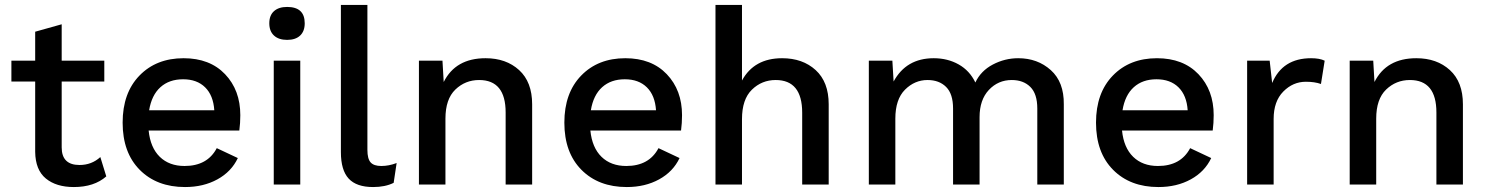

<svg xmlns="http://www.w3.org/2000/svg" viewBox="-20 -745 6004 775"><path d="M385 -111 409 -33Q360 10 278 10Q207 10 165 -24.5Q123 -59 122 -132V-416H26V-500H122V-617L229 -647V-500H401V-416H229V-150Q229 -79 301 -79Q350 -79 385 -111Z M950 -280Q950 -248 946 -218H580Q587 -149 625 -112Q663 -75 725 -75Q817 -75 855 -147L940 -107Q914 -52 857.5 -21Q801 10 727 10Q613 10 544 -59.5Q475 -129 475 -250Q475 -370 543 -440Q611 -510 721 -510Q827 -510 888.5 -445.5Q950 -381 950 -280ZM582 -300H845Q841 -360 808 -392.5Q775 -425 719 -425Q663 -425 627.5 -393Q592 -361 582 -300Z M1139 -717Q1210 -717 1210 -651Q1210 -619 1191.5 -601.5Q1173 -584 1139 -584Q1105 -584 1086 -601.5Q1067 -619 1067 -651Q1067 -683 1086 -700Q1105 -717 1139 -717ZM1192 -500V0H1085V-500Z M1463 -725V-140Q1463 -104 1476 -89.5Q1489 -75 1519 -75Q1550 -75 1581 -87L1569 -7Q1535 10 1486 10Q1419 10 1387.5 -24Q1356 -58 1356 -131V-725Z M1940 -510Q2023 -510 2075.5 -462Q2128 -414 2128 -324V0H2021V-291Q2021 -422 1914 -422Q1858 -422 1818 -383.5Q1778 -345 1778 -266V0H1671V-500H1766L1771 -414Q1819 -510 1940 -510Z M2733 -280Q2733 -248 2729 -218H2363Q2370 -149 2408 -112Q2446 -75 2508 -75Q2600 -75 2638 -147L2723 -107Q2697 -52 2640.5 -21Q2584 10 2510 10Q2396 10 2327 -59.5Q2258 -129 2258 -250Q2258 -370 2326 -440Q2394 -510 2504 -510Q2610 -510 2671.5 -445.5Q2733 -381 2733 -280ZM2365 -300H2628Q2624 -360 2591 -392.5Q2558 -425 2502 -425Q2446 -425 2410.5 -393Q2375 -361 2365 -300Z M2868 0V-725H2975V-420Q3024 -510 3137 -510Q3220 -510 3272.5 -462Q3325 -414 3325 -324V0H3218V-290Q3218 -422 3111 -422Q3055 -422 3015 -383Q2975 -344 2975 -264V0Z M3487 0V-500H3582L3587 -416Q3638 -510 3749 -510Q3805 -510 3849.5 -485Q3894 -460 3917 -412Q3939 -459 3987.5 -484.5Q4036 -510 4090 -510Q4168 -510 4221.5 -462Q4275 -414 4274 -324V0H4167V-307Q4167 -366 4139 -394Q4111 -422 4064 -422Q4009 -422 3971.5 -382Q3934 -342 3934 -272V0H3827V-307Q3827 -366 3799 -394Q3771 -422 3724 -422Q3672 -422 3633 -383Q3594 -344 3594 -266V0Z M4879 -280Q4879 -248 4875 -218H4509Q4516 -149 4554 -112Q4592 -75 4654 -75Q4746 -75 4784 -147L4869 -107Q4843 -52 4786.5 -21Q4730 10 4656 10Q4542 10 4473 -59.5Q4404 -129 4404 -250Q4404 -370 4472 -440Q4540 -510 4650 -510Q4756 -510 4817.5 -445.5Q4879 -381 4879 -280ZM4511 -300H4774Q4770 -360 4737 -392.5Q4704 -425 4648 -425Q4592 -425 4556.5 -393Q4521 -361 4511 -300Z M5014 0V-500H5105L5115 -410Q5157 -510 5272 -510Q5307 -510 5327 -500L5312 -406Q5287 -415 5251 -415Q5199 -415 5160 -375.5Q5121 -336 5121 -265V0Z M5697 -510Q5780 -510 5832.5 -462Q5885 -414 5885 -324V0H5778V-291Q5778 -422 5671 -422Q5615 -422 5575 -383.5Q5535 -345 5535 -266V0H5428V-500H5523L5528 -414Q5576 -510 5697 -510Z"/></svg>

Font: Elaine Sans Medium
Style: Regular
Weight: 500
Designer: Wei Huang
Foundry: Wei Huang
Version: Version 2.001;December 24, 2019;FontCreator 12.0.0.2547 64-b